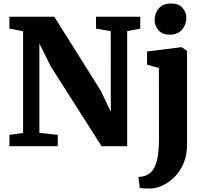

<svg xmlns="http://www.w3.org/2000/svg" viewBox="-20 -839 1174 1102"><path d="M34 0V-65L112.5 -76V-659.5Q99.5 -662.5 86.2 -665Q73 -667.5 60 -670Q47 -672.5 34 -674.5V-743H291.5L559.5 -316.5L616 -197L615.5 -660.5L531 -674.5V-743H785V-674.5L710 -660.5V0H563L271.5 -457.5L206 -589V-76.5L311.5 -65V0ZM844 243Q831 243 818.2 242.8Q805.5 242.5 796 241.5Q786.5 240.5 782 239L774.5 176.5Q781 176.5 794.8 174.5Q808.5 172.5 824 165Q849 153 864 126Q879 99 885.8 57Q892.5 15 892.5 -41.5L892 -448.5L824 -468V-543.5L1020.5 -568H1023L1053.5 -547V-10Q1053.5 52.5 1033 99.8Q1012.5 147 980 178.5Q947.5 210 911.2 226.2Q875 242.5 844 243ZM953 -640Q911.5 -640 889.5 -666.2Q867.5 -692.5 867.5 -723.5Q867.5 -763 891.5 -791Q915.5 -819 962.5 -819H963.5Q1005.5 -819 1027.5 -794Q1049.5 -769 1049.5 -738Q1049.5 -698.5 1025.2 -669.2Q1001 -640 954 -640Z"/></svg>

Font: Merriweather 20pt Black
Style: Regular
Weight: 900
Version: Version 2.100